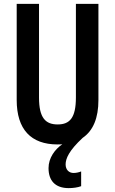

<svg xmlns="http://www.w3.org/2000/svg" viewBox="-20 -800 593 989"><path d="M318 47C318 17 335 -24 406 -90C460 -127 487 -192 487 -285V-780H371V-298C371 -194 340 -159 277 -159C215 -159 181 -192 181 -297V-780H66V-285C66 -133 140 -56 276 -56C285 -56 293 -56 301 -57C263 -31 230 13 230 66C230 128 262 169 334 169C355 169 380 166 398 159V83C389 87 373 91 359 91C335 91 318 74 318 47Z"/></svg>

Font: Noto Sans Malayalam UI ExtraCondensed SemiBold
Style: Regular
Weight: 600
Width: 2
Designer: Jelle Bosma - Monotype Design Team
Foundry: Monotype Imaging Inc.
Version: Version 2.104